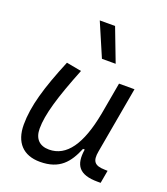

<svg xmlns="http://www.w3.org/2000/svg" viewBox="-146 -897 877 1008"><g transform="rotate(20 293.0 -392.5)"><path d="M194.8 10.3C304.7 10.3 350.1 -47.4 384.8 -130.9H394.5C379.9 -40 411.6 4.9 515.6 4.9H532.7L545.4 -66.9L528.8 -67.4C471.7 -68.4 455.6 -89.4 465.8 -146L531.7 -517.6H445.3L413.1 -336.4V-336.9C379.4 -157.2 315.4 -66.4 217.8 -66.4C164.1 -66.4 134.3 -97.2 134.3 -153.8C134.3 -231.9 166 -338.9 234.9 -511.7L150.9 -527.3C82.5 -362.3 48.8 -248 48.8 -145C48.8 -45.4 101.1 10.3 194.8 10.3ZM316.4 -609.4H393.1L322.3 -794.9H236.8Z"/></g></svg>

Font: Cascadia Mono NF SemiLight
Style: Italic
Weight: 350
Italic angle: -10°
Monospace: yes
Designer: Aaron Bell
Foundry: Saja Typeworks
Version: Version 2404.023